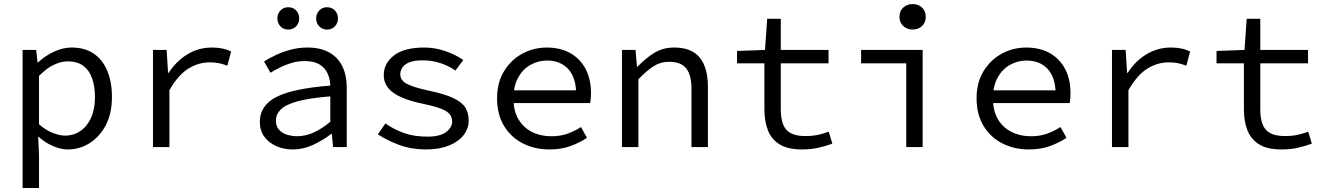

<svg xmlns="http://www.w3.org/2000/svg" viewBox="-20 -736 6640 961"><path d="M93.1 205.1V-486.1H161L168 -423.7H170.7Q204.8 -456 249.5 -477Q294.2 -498.1 338.5 -498.1Q404.6 -498.1 449.2 -467.5Q493.8 -437 517.1 -381.3Q540.3 -325.5 540.3 -250.4Q540.3 -167.6 509.2 -109Q478 -50.4 428 -19.2Q377.9 12 319.1 12Q285.8 12 246.3 -4.5Q206.7 -21 173.9 -50.6H171.1L175.3 40.5V205.1ZM305.3 -57.2Q348.4 -57.2 382.3 -80.3Q416.2 -103.3 435.8 -146.5Q455.3 -189.7 455.3 -249.7Q455.3 -303.3 441.1 -343.7Q426.9 -384 397 -406.5Q367.1 -428.9 318.1 -428.9Q285.5 -428.9 248.9 -411.4Q212.3 -393.9 175.3 -356.2V-114.1Q209.7 -83.4 245.2 -70.3Q280.7 -57.2 305.3 -57.2Z M745.7 0V-486.1H814L821.3 -371.2H824.1Q862 -430.1 917.9 -464.1Q973.8 -498.1 1040.6 -498.1Q1068 -498.1 1091.3 -493.5Q1114.6 -489 1136.8 -478.1L1118 -407.4Q1092.8 -416.3 1074.8 -420.1Q1056.7 -423.9 1028.5 -423.9Q973.5 -423.9 922.6 -392.4Q871.8 -360.9 828 -284.7V0Z M1446.3 12Q1400.7 12 1363.1 -4.4Q1325.5 -20.9 1303 -51.8Q1280.5 -82.7 1280.5 -126.2Q1280.5 -207.7 1362.8 -250.3Q1445.1 -292.9 1633.2 -307.6Q1632.1 -340.7 1619.5 -368.7Q1606.8 -396.6 1579.1 -413.5Q1551.3 -430.4 1504.3 -430.4Q1472.6 -430.4 1442.1 -421.7Q1411.5 -413.1 1384.2 -399.5Q1356.8 -385.9 1333.8 -371.9L1301.6 -428.3Q1326.3 -444.2 1360.6 -460.5Q1394.8 -476.8 1435.2 -487.4Q1475.5 -498.1 1518.1 -498.1Q1584.7 -498.1 1628.3 -473.3Q1672 -448.5 1693.7 -403.6Q1715.5 -358.7 1715.5 -298.2V0H1647.5L1640.6 -65.9H1637.8Q1597.7 -34.5 1547.7 -11.2Q1497.8 12 1446.3 12ZM1468.2 -54.3Q1509.6 -54.3 1550.6 -73Q1591.7 -91.8 1633.2 -126.4V-253.6Q1529.2 -245.3 1469.7 -229Q1410.1 -212.7 1385.6 -188.4Q1361.1 -164.2 1361.1 -132Q1361.1 -104.6 1376.3 -87.2Q1391.4 -69.9 1415.8 -62.1Q1440.1 -54.3 1468.2 -54.3ZM1422.9 -588Q1398.8 -588 1383.6 -604.3Q1368.4 -620.6 1368.4 -643.9Q1368.4 -667.2 1383.6 -683.5Q1398.9 -699.8 1423 -699.8Q1447.2 -699.8 1462.4 -683.5Q1477.6 -667.2 1477.6 -643.9Q1477.6 -620.6 1462.3 -604.3Q1447 -588 1422.9 -588ZM1617 -588Q1592.8 -588 1577.6 -604.3Q1562.4 -620.6 1562.4 -643.9Q1562.4 -667.2 1577.7 -683.5Q1593 -699.8 1617.1 -699.8Q1641.2 -699.8 1656.4 -683.5Q1671.6 -667.2 1671.6 -643.9Q1671.6 -620.6 1656.4 -604.3Q1641.1 -588 1617 -588Z M2110.2 12Q2039.3 12 1977.4 -10.8Q1915.5 -33.6 1871.3 -64L1909.2 -118.2Q1951.1 -88.3 2001.9 -70.2Q2052.7 -52.1 2120.3 -52.1Q2181.8 -52.1 2212.4 -74.8Q2243 -97.5 2243 -127.6Q2243 -141.6 2237.5 -153.9Q2232 -166.3 2216.6 -177.1Q2201.3 -187.9 2171.1 -197.8Q2141 -207.6 2091.3 -217.8Q1996.5 -237.6 1948.6 -271.8Q1900.8 -305.9 1900.8 -360.1Q1900.8 -418.9 1952 -458.5Q2003.2 -498.1 2103.4 -498.1Q2158.6 -498.1 2210.6 -479.7Q2262.6 -461.3 2298.8 -435.7L2259.5 -383Q2225.5 -406.6 2183.8 -420.3Q2142.2 -434 2096.2 -434Q2054.3 -434 2029.8 -424.4Q2005.4 -414.8 1994.5 -398.8Q1983.5 -382.8 1983.5 -364.3Q1983.5 -333.2 2017.3 -315.8Q2051 -298.4 2125.5 -282.5Q2206.1 -265.5 2249.6 -244.8Q2293 -224 2309.4 -197.1Q2325.8 -170.1 2325.8 -132.5Q2325.8 -93.1 2300.9 -60.3Q2276 -27.6 2227.8 -7.8Q2179.7 12 2110.2 12Z M2730 12Q2657 12 2597.5 -18Q2538 -48 2503 -105.5Q2468 -163 2468 -244Q2468 -323 2503 -380Q2538 -437 2594.5 -467.5Q2651 -498 2716 -498Q2786 -498 2835.5 -469.5Q2885 -441 2911.5 -390Q2938 -339 2938 -270Q2938 -256 2937 -243Q2936 -230 2934 -220H2523V-284H2885L2864 -261Q2864 -347 2824.5 -390Q2785 -433 2718 -433Q2673 -433 2634.5 -411Q2596 -389 2573 -347Q2550 -305 2550 -244Q2550 -181 2575 -139Q2600 -97 2643 -75.5Q2686 -54 2740 -54Q2784 -54 2819.5 -66.5Q2855 -79 2888 -100L2918 -46Q2882 -22 2835.5 -5Q2789 12 2730 12Z M3093.1 0V-486.1H3161L3168 -403.3H3172Q3210.2 -443.7 3254 -470.9Q3297.9 -498.1 3354.8 -498.1Q3440.9 -498.1 3482.1 -448Q3523.2 -397.8 3523.2 -301.7V0H3441V-291.1Q3441 -360.2 3414.9 -393.5Q3388.8 -426.7 3328.6 -426.7Q3285.7 -426.7 3251.9 -405Q3218.1 -383.3 3175.3 -339.4V0Z M3994 12Q3923 12 3882 -13.5Q3841 -39 3823.5 -84Q3806 -129 3806 -189V-419H3669V-481L3809 -486L3820 -642H3888V-486H4127V-419H3888V-188Q3888 -145 3899 -115Q3910 -85 3937 -70Q3964 -55 4011 -55Q4046 -55 4074 -61Q4102 -67 4128 -77L4146 -17Q4113 -5 4076.5 3.5Q4040 12 3994 12Z M4516 0V-419H4290V-486H4598V0ZM4547.8 -588.2Q4520 -588.2 4501 -605.6Q4482 -623 4482 -651.6Q4482 -680.8 4501 -698.2Q4520 -715.6 4547.8 -715.6Q4576.2 -715.6 4594.9 -698.2Q4613.6 -680.8 4613.6 -651.6Q4613.6 -623 4594.9 -605.6Q4576.2 -588.2 4547.8 -588.2Z M5130 12Q5057 12 4997.5 -18Q4938 -48 4903 -105.5Q4868 -163 4868 -244Q4868 -323 4903 -380Q4938 -437 4994.5 -467.5Q5051 -498 5116 -498Q5186 -498 5235.5 -469.5Q5285 -441 5311.5 -390Q5338 -339 5338 -270Q5338 -256 5337 -243Q5336 -230 5334 -220H4923V-284H5285L5264 -261Q5264 -347 5224.5 -390Q5185 -433 5118 -433Q5073 -433 5034.5 -411Q4996 -389 4973 -347Q4950 -305 4950 -244Q4950 -181 4975 -139Q5000 -97 5043 -75.5Q5086 -54 5140 -54Q5184 -54 5219.5 -66.5Q5255 -79 5288 -100L5318 -46Q5282 -22 5235.5 -5Q5189 12 5130 12Z M5545.7 0V-486.1H5614L5621.3 -371.2H5624.1Q5662 -430.1 5717.9 -464.1Q5773.8 -498.1 5840.6 -498.1Q5868 -498.1 5891.3 -493.5Q5914.6 -489 5936.8 -478.1L5918 -407.4Q5892.8 -416.3 5874.8 -420.1Q5856.7 -423.9 5828.5 -423.9Q5773.5 -423.9 5722.6 -392.4Q5671.8 -360.9 5628 -284.7V0Z M6394 12Q6323 12 6282 -13.5Q6241 -39 6223.5 -84Q6206 -129 6206 -189V-419H6069V-481L6209 -486L6220 -642H6288V-486H6527V-419H6288V-188Q6288 -145 6299 -115Q6310 -85 6337 -70Q6364 -55 6411 -55Q6446 -55 6474 -61Q6502 -67 6528 -77L6546 -17Q6513 -5 6476.5 3.5Q6440 12 6394 12Z"/></svg>

Font: Source Code Pro ExtraLight
Style: Regular
Weight: 200
Monospace: yes
Designer: Paul D. Hunt, Teo Tuominen
Foundry: Adobe
Version: Version 1.026;hotconv 1.1.0;makeotfexe 2.6.0